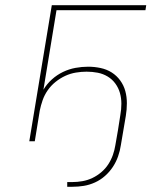

<svg xmlns="http://www.w3.org/2000/svg" viewBox="-20 -540 640 734"><path d="M257 174H237V156H257Q276 156 295.5 152.5Q315 149 333 140.5Q351 132 367 118.5Q383 105 394 88Q405 71 411.5 52.5Q418 34 421 15Q426 -14 431 -42.5Q436 -71 440 -100Q444 -122 444 -143.5Q444 -165 438.5 -184.5Q433 -204 421 -220.5Q409 -237 391.5 -247.5Q374 -258 353.5 -262Q333 -266 311 -266Q291 -266 270 -262.5Q249 -259 229.5 -250Q210 -241 192.5 -227Q175 -213 162.5 -195Q150 -177 143 -157Q136 -137 132 -117L113 0H92L178 -520H539L536 -501H196L146 -197Q159 -219 178.5 -236.5Q198 -254 221 -265Q244 -276 268.5 -280.5Q293 -285 317 -285Q341 -285 364.5 -280Q388 -275 407 -263Q426 -251 439.5 -232.5Q453 -214 459 -192Q465 -170 465 -145.5Q465 -121 461 -97L442 15Q439 36 431.5 57.5Q424 79 411.5 98Q399 117 381.5 132.5Q364 148 343 157.5Q322 167 300.5 170.5Q279 174 257 174Z"/></svg>

Font: Iosevka SS04 Thin Extended
Style: Italic
Weight: 100
Width: 7
Italic angle: -9°
Monospace: yes
Designer: Belleve Invis
Foundry: Belleve Invis
Version: Version 19.0.0; ttfautohint (v1.8.4)